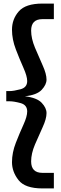

<svg xmlns="http://www.w3.org/2000/svg" viewBox="-20 -805 339 1073"><path d="M119 -267Q186 -259 213 -230.5Q240 -202 240 -173Q240 -141 218.5 -94.5Q197 -48 175.5 2.5Q154 53 154 97Q154 161 217 161H281V248H217Q120 248 83.5 201.5Q47 155 47 101Q47 48 68.5 -7Q90 -62 111 -108Q132 -154 132 -182Q132 -219 94.5 -229Q57 -239 34 -239H15V-296H34Q56 -296 94 -306Q132 -316 132 -352Q132 -379 111 -426Q90 -473 68.5 -529Q47 -585 47 -639Q47 -698 85 -741.5Q123 -785 217 -785H281V-698H217Q154 -698 154 -634Q154 -590 175.5 -538.5Q197 -487 218.5 -439.5Q240 -392 240 -360Q240 -332 213 -303Q186 -274 119 -267Z"/></svg>

Font: Zilla Slab Bold
Style: Bold
Weight: 700
Designer: Typotheque.com
Foundry: Typotheque type foundry
Version: Version 1.1; 2017; ttfautohint (v1.6)